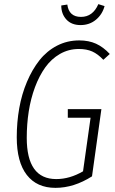

<svg xmlns="http://www.w3.org/2000/svg" viewBox="-20 -887 549 918"><path d="M365.2 -767.1Q321.8 -767.1 297.4 -793.7Q272.9 -820.3 272.9 -860.8L301.8 -865.2Q309.6 -806.2 367.2 -806.2Q423.8 -806.2 450.2 -867.2L480 -857.9Q469.2 -817.9 438.5 -792.5Q407.7 -767.1 365.2 -767.1ZM358.9 -693.8Q404.3 -693.8 439.2 -678Q474.1 -662.1 504.9 -628.9L474.1 -601.1Q447.8 -628.9 420.9 -640.9Q394 -652.8 356.9 -652.8Q308.1 -652.8 266.8 -629.2Q225.6 -605.5 196.5 -564.9Q167.5 -524.4 147.2 -470Q127 -415.5 117.4 -354.2Q107.9 -293 107.9 -228Q107.9 -30.8 249 -30.8Q313.5 -30.8 377 -67.9L413.1 -324.2H304.2V-365.2H464.8L419.9 -43.9Q333.5 11.2 245.1 11.2Q156.2 11.2 108.2 -50.5Q60.1 -112.3 60.1 -231Q60.1 -302.2 72 -369.6Q84 -437 108.9 -495.8Q133.8 -554.7 168.7 -598.9Q203.6 -643.1 252.4 -668.5Q301.3 -693.8 358.9 -693.8Z"/></svg>

Font: Fira Sans Compressed ExtraLight
Style: Italic
Weight: 250
Width: 3
Italic angle: -8°
Designer: Carrois Corporate & Edenspiekermann AG
Foundry: Carrois Corporate GbR & Edenspiekermann AG
Version: Version 4.203;PS 004.203;hotconv 1.0.88;makeotf.lib2.5.64775